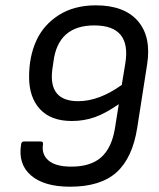

<svg xmlns="http://www.w3.org/2000/svg" viewBox="-20 -687 597 719"><path d="M242.2 12.2Q145.5 12.2 96.2 -30Q46.9 -72.3 59.1 -147Q60.5 -157.2 69.8 -157.2H131.8Q142.6 -157.2 141.1 -147Q134.8 -109.4 161.4 -86.2Q188 -63 247.1 -63Q319.3 -63 358.6 -97.7Q397.9 -132.3 410.2 -205.1L424.8 -296.9Q376.5 -263.2 335.9 -248.5Q295.4 -233.9 249 -233.9Q170.9 -233.9 129.9 -278.1Q88.9 -322.3 88.9 -398.9Q88.9 -475.1 116 -534.7Q143.1 -594.2 200.4 -630.6Q257.8 -667 338.9 -667Q445.3 -667 496.3 -608.2Q547.4 -549.3 530.8 -444.8L494.1 -210Q476.6 -96.2 416.7 -42Q356.9 12.2 242.2 12.2ZM272.9 -308.1Q351.1 -308.1 436 -369.1L449.2 -449.2Q472.7 -591.8 333 -591.8Q197.3 -591.8 180.2 -456.1L175.8 -425.8Q161.1 -308.1 272.9 -308.1Z"/></svg>

Font: Sofia Sans
Style: Italic
Weight: 400
Italic angle: -9°
Designer: Botio Nikoltchev, Ani Petrova
Foundry: lettersoup
Version: Version 4.100